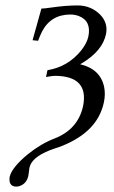

<svg xmlns="http://www.w3.org/2000/svg" viewBox="-20 -462 423 711"><path d="M40.5 229Q19.5 229 15.6 210Q14.6 202.1 15.6 193.8Q22.9 158.7 83.5 108.9Q131.3 70.3 182.1 50.8Q268.6 17.1 287.6 -68.8Q310.1 -180.2 183.6 -181.2Q174.3 -181.2 150.4 -176.8L155.8 -202.1Q231.9 -214.4 281.2 -275.9Q301.8 -302.2 307.1 -326.2Q319.3 -384.3 271.5 -402.8Q256.8 -408.2 240.7 -408.2Q168.5 -408.2 135.7 -345.2Q127.9 -329.6 121.1 -311L100.6 -313L133.3 -430.2Q143.6 -430.2 169.9 -434.1Q224.6 -441.9 267.1 -441.9Q315.9 -441.9 350.1 -408.7Q380.9 -377.4 372.6 -335.9Q359.9 -274.9 286.1 -229.5Q280.8 -226.1 276.9 -224.1Q352.1 -206.1 365.7 -139.6Q371.1 -112.8 364.7 -83Q341.8 25.9 209 78.6Q196.8 83.5 185.5 86.9Q104.5 113.3 90.8 152.8Q89.4 156.7 88.9 160.2Q87.4 167.5 86.4 178.7Q85.4 186 85 189Q78.6 218.3 52.2 227.1Q45.9 229 40.5 229Z"/></svg>

Font: Linux Biolinum Slanted O
Style: Slanted
Weight: 400
Designer: Philipp H. Poll
Foundry: Philipp H. Poll
Version: Version 1.0.4